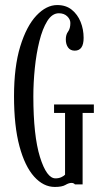

<svg xmlns="http://www.w3.org/2000/svg" viewBox="-20 -730 410 760"><path d="M197 10Q152 10 115.2 -30.8Q78.5 -71.5 57 -151.2Q35.5 -231 35.5 -349Q35.5 -466 60.2 -546.5Q85 -627 124.2 -668.5Q163.5 -710 206.5 -710Q241 -710 264 -691.5Q287 -673 299 -643.5Q311 -614 311 -580Q311 -529.5 276 -529.5Q258.5 -529.5 249.5 -542Q240.5 -554.5 240.5 -574Q240.5 -593 249.5 -605Q258.5 -617 258.5 -639Q258.5 -653.5 246 -665.5Q233.5 -677.5 213 -677.5Q186.5 -677.5 167.2 -646.8Q148 -616 135.8 -566.5Q123.5 -517 117.8 -459.8Q112 -402.5 112 -349Q112 -193 138.2 -108.5Q164.5 -24 199.5 -24Q213 -24 223 -28.8Q233 -33.5 237.5 -38.5V-283H194V-316.5H351.5V-283H307V0H276.5Q276 -1.5 272.2 -3.8Q268.5 -6 263 -6Q252.5 -6 239 2Q225.5 10 197 10Z"/></svg>

Font: Imbue 10pt
Style: Regular
Weight: 400
Designer: Tyler Finck
Foundry: Etcetera Type Company
Version: Version 1.102; ttfautohint (v1.8.3)